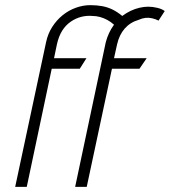

<svg xmlns="http://www.w3.org/2000/svg" viewBox="-20 -726 660 746"><path d="M596 -646 620 -683Q610 -691 591.5 -695.5Q573 -700 556 -700Q540 -700 522.5 -696Q505 -692 488 -684Q471 -676 455 -664Q437 -679 418 -688.5Q399 -698 377.5 -702Q356 -706 331 -706Q303 -706 275 -696Q247 -686 223.5 -667Q200 -648 183 -621.5Q166 -595 159 -562L39 0H84L181 -459H290L316 -500H190L201 -553Q208 -585 221.5 -606.5Q235 -628 254.5 -641.5Q274 -655 295.5 -660.5Q317 -666 339 -664Q354 -664 368.5 -660Q383 -656 397 -648.5Q411 -641 423 -630Q412 -615 404 -598Q396 -581 391 -562L272 0H317L415 -459H522L550 -500H423L435 -554Q439 -572 446.5 -587.5Q454 -603 464.5 -615Q475 -627 488.5 -635.5Q502 -644 519 -649Q532 -655 545 -656.5Q558 -658 571 -655Q584 -652 596 -646Z"/></svg>

Font: Advent Pro Light
Style: Italic
Weight: 300
Italic angle: -12°
Version: Version 3.000